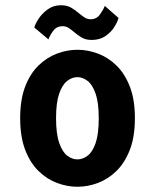

<svg xmlns="http://www.w3.org/2000/svg" viewBox="-20 -702 590 733"><path d="M275.5 11Q236.5 11 197.8 -3.5Q159 -18 127 -49.2Q95 -80.5 76 -130.2Q57 -180 57 -251Q57 -321.5 76 -371.2Q95 -421 127 -452Q159 -483 197.8 -497.5Q236.5 -512 275.5 -512Q315 -512 353.8 -497.5Q392.5 -483 424.5 -452Q456.5 -421 475.8 -371.2Q495 -321.5 495 -251Q495 -180 475.8 -130.2Q456.5 -80.5 424.5 -49.2Q392.5 -18 353.8 -3.5Q315 11 275.5 11ZM275.5 -93.5Q296 -93.5 314.8 -107.8Q333.5 -122 345.2 -156.2Q357 -190.5 357 -251Q357 -309.5 345.2 -343.8Q333.5 -378 314.8 -392.8Q296 -407.5 275.5 -407.5Q255 -407.5 236.2 -392.8Q217.5 -378 205.8 -344Q194 -310 194 -251Q194 -191 206 -156.5Q218 -122 236.5 -107.8Q255 -93.5 275.5 -93.5ZM330 -549.5Q306.5 -549.5 290.8 -559.2Q275 -569 263 -579.5Q252.5 -588.5 242.2 -595.2Q232 -602 219.5 -602Q196 -602 182.8 -583.8Q169.5 -565.5 165 -551.5L111 -597Q114 -609.5 127 -629.8Q140 -650 161.8 -666Q183.5 -682 212.5 -682Q236 -682 252 -672.5Q268 -663 280.5 -652Q292 -642.5 302.5 -635.5Q313 -628.5 326.5 -628.5Q348.5 -628.5 361.8 -647Q375 -665.5 380 -679.5L432.5 -633.5Q429 -619.5 417 -599.8Q405 -580 383.2 -564.8Q361.5 -549.5 330 -549.5Z"/></svg>

Font: Trispace SemiCondensed SemiBold
Style: Regular
Weight: 600
Width: 4
Designer: Tyler Finck
Foundry: Etcetera Type Company
Version: Version 1.210; ttfautohint (v1.8.3)